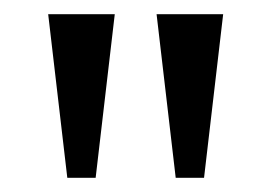

<svg xmlns="http://www.w3.org/2000/svg" viewBox="-20 -734 384 271"><path d="M75 -483 48 -714H142L115 -483ZM228 -483 201 -714H295L268 -483Z"/></svg>

Font: Noto Serif Hebrew ExtraCondensed
Style: Regular
Weight: 400
Width: 2
Designer: Monotype Design Team
Foundry: Monotype Imaging Inc.
Version: Version 2.004; ttfautohint (v1.8.4.7-5d5b)